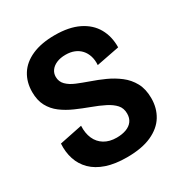

<svg xmlns="http://www.w3.org/2000/svg" viewBox="-161 -793 880 926"><g transform="rotate(-30 278.5 -329.5)"><path d="M282 13Q216 13 168.5 -3Q121 -19 91 -48.5Q61 -78 48 -118Q35 -158 38 -204L165 -230Q163 -189 176.5 -158.5Q190 -128 218 -111Q246 -94 286 -94Q316 -94 339 -102.5Q362 -111 374.5 -128Q387 -145 387 -170Q387 -200 369.5 -219.5Q352 -239 321.5 -254.5Q291 -270 250 -285Q212 -299 174.5 -315.5Q137 -332 107 -354.5Q77 -377 59.5 -409.5Q42 -442 42 -488Q42 -543 68 -584.5Q94 -626 146 -649Q198 -672 273 -672Q352 -672 405 -646Q458 -620 484 -574Q510 -528 509 -468L381 -443Q383 -470 376 -492.5Q369 -515 354.5 -531Q340 -547 319 -555.5Q298 -564 271 -564Q242 -564 221 -555Q200 -546 188.5 -530.5Q177 -515 177 -495Q177 -468 195.5 -449.5Q214 -431 244.5 -418.5Q275 -406 309 -394Q347 -381 384.5 -364Q422 -347 454 -322.5Q486 -298 505.5 -262.5Q525 -227 525 -176Q525 -121 499 -78.5Q473 -36 419 -11.5Q365 13 282 13Z"/></g></svg>

Font: Bricolage Grotesque 24pt SemiCondensed
Style: Bold
Weight: 700
Width: 4
Designer: Mathieu Triay
Foundry: Atelier Triay
Version: Version 1.001;gftools[0.9.33.dev8+g029e19f]